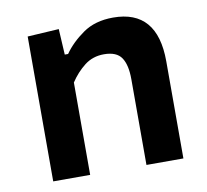

<svg xmlns="http://www.w3.org/2000/svg" viewBox="-63 -580 702 650"><g transform="rotate(-10 288.0 -255.5)"><path d="M69.5 0V-498L177.5 -504.5L182.5 -416H194Q219 -452 261 -481.5Q303 -511 365 -511Q517 -511 517 -334V0H390V-295Q390 -344 373.2 -369Q356.5 -394 313 -394Q274.5 -394 246 -371.8Q217.5 -349.5 196.5 -317.5V0Z"/></g></svg>

Font: Commissioner SemiBold
Style: Regular
Weight: 600
Designer: Kostas Bartsokas
Foundry: Kostas Bartsokas
Version: Version 1.000; ttfautohint (v1.8.3)